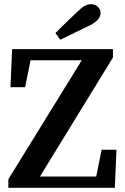

<svg xmlns="http://www.w3.org/2000/svg" viewBox="-20 -898 597 918"><path d="M20 0V-41L371 -610H126L100 -481H30L38 -663H520V-623L171 -54H440L466 -182H537L529 0ZM245 -740Q271 -766 296.5 -791Q322 -816 347 -839Q370 -862 385 -870Q400 -878 415 -878Q435 -878 448 -865.5Q461 -853 461 -836Q461 -823 450.5 -807.5Q440 -792 408 -776Q373 -759 338 -742Q303 -725 268 -708Z"/></svg>

Font: Source Serif Pro Semibold
Style: Regular
Weight: 600
Designer: Frank Grießhammer
Foundry: Adobe Systems Incorporated
Version: Version 3.000;hotconv 1.0.109;makeotfexe 2.5.65596